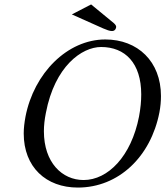

<svg xmlns="http://www.w3.org/2000/svg" viewBox="-20 -836 746 866"><path d="M699 -329C704 -355 706 -380 706 -403C706 -559 601 -658 455 -658C284 -658 133 -506 95 -310C90 -283 87 -258 87 -234C87 -82 188 10 331 10C515 10 660 -129 699 -329ZM436 -624C544 -624 617 -552 617 -410C617 -380 614 -347 607 -310C572 -131 467 -24 357 -24C260 -24 178 -103 178 -244C178 -270 181 -297 187 -327C227 -537 349 -624 436 -624ZM504 -715C504 -720 500 -726 493 -732L391 -816L304 -771L445 -708C461 -701 475 -696 485 -696C500 -696 504 -709 504 -715Z"/></svg>

Font: Libertinus Serif
Style: Italic
Weight: 400
Italic angle: -12°
Designer: Philipp H. Poll, Khaled Hosny
Foundry: Caleb Maclennan
Version: Version 7.050;RELEASE